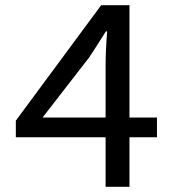

<svg xmlns="http://www.w3.org/2000/svg" viewBox="-20 -720 660 740"><path d="M393 -599H388L350 -539L324 -499L144 -267H387V-463Q387 -527 393 -599ZM41 -255 370 -700H479V-267H585V-191H479V0H387V-191H41Z"/></svg>

Font: Nebula Sans Medium
Style: Regular
Weight: 500
Designer: Paul D. Hunt for Adobe (as Source Sans)
Foundry: Nebula Entertainment & Broadcasting LLC
Version: Version 1.010